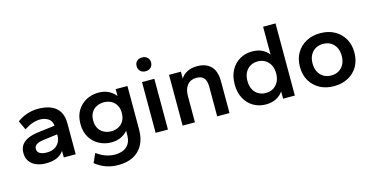

<svg xmlns="http://www.w3.org/2000/svg" viewBox="-84 -1104 3345 1717"><g transform="rotate(-15 1589.0 -245.5)"><path d="M217 10Q167 10 127.5 -6Q88 -22 65.5 -53.5Q43 -85 43 -131Q43 -178 65.5 -207.5Q88 -237 127.5 -253.5Q167 -270 217 -276L376 -296Q370 -342 338.5 -362.5Q307 -383 263 -383Q230 -383 194.5 -371Q159 -359 116 -332L77 -416Q120 -447 168.5 -463.5Q217 -480 268 -480Q378 -480 435 -431.5Q492 -383 492 -286V0H382V-61Q356 -24 315 -7Q274 10 217 10ZM249 -82Q290 -82 318.5 -98Q347 -114 362.5 -141Q378 -168 378 -197V-215L253 -199Q206 -193 183 -179Q160 -165 160 -137Q160 -110 183 -96Q206 -82 249 -82Z M838 192Q778 192 726 174Q674 156 626 118L664 34Q710 67 752 80.5Q794 94 832 94Q902 94 942 58Q982 22 982 -49V-87Q959 -58 920 -39Q881 -20 828 -20Q769 -20 717.5 -47Q666 -74 634.5 -125.5Q603 -177 603 -250Q603 -324 634.5 -375Q666 -426 717.5 -453Q769 -480 828 -480Q885 -480 925.5 -458.5Q966 -437 988 -406V-470H1097V-68Q1097 16 1065.5 74Q1034 132 976.5 162Q919 192 838 192ZM854 -116Q891 -116 921 -131.5Q951 -147 968.5 -177Q986 -207 986 -250Q986 -294 968.5 -323.5Q951 -353 921 -368.5Q891 -384 854 -384Q817 -384 786.5 -368.5Q756 -353 738.5 -323.5Q721 -294 721 -250Q721 -207 738.5 -177Q756 -147 786.5 -131.5Q817 -116 854 -116Z M1232 0V-470H1346V0ZM1289 -555Q1258 -555 1240 -573.5Q1222 -592 1222 -620Q1222 -648 1240 -665.5Q1258 -683 1289 -683Q1319 -683 1337.5 -665Q1356 -647 1356 -619Q1356 -591 1337.5 -573Q1319 -555 1289 -555Z M1482 0V-470H1592V-406Q1613 -440 1651 -460Q1689 -480 1744 -480Q1825 -480 1870.5 -434Q1916 -388 1916 -292V0H1802V-275Q1802 -329 1779.5 -355Q1757 -381 1711 -381Q1657 -381 1626.5 -344.5Q1596 -308 1596 -243V0Z M2252 10Q2189 10 2138 -19.5Q2087 -49 2057 -104Q2027 -159 2027 -235Q2027 -311 2057 -366Q2087 -421 2138 -450.5Q2189 -480 2252 -480Q2305 -480 2344 -461Q2383 -442 2406 -410V-668H2521V0H2412V-68Q2390 -33 2349 -11.5Q2308 10 2252 10ZM2278 -89Q2317 -89 2347 -107Q2377 -125 2394 -158Q2411 -191 2411 -235Q2411 -280 2394 -312.5Q2377 -345 2347 -363Q2317 -381 2278 -381Q2239 -381 2208.5 -363Q2178 -345 2161.5 -312.5Q2145 -280 2145 -235Q2145 -191 2161.5 -158Q2178 -125 2208.5 -107Q2239 -89 2278 -89Z M2883 10Q2809 10 2752.5 -20.5Q2696 -51 2663.5 -106Q2631 -161 2631 -235Q2631 -309 2663.5 -364Q2696 -419 2752.5 -449.5Q2809 -480 2883 -480Q2958 -480 3014 -449.5Q3070 -419 3102.5 -364Q3135 -309 3135 -235Q3135 -161 3103 -106Q3071 -51 3014 -20.5Q2957 10 2883 10ZM2883 -89Q2924 -89 2954 -107Q2984 -125 3001 -158Q3018 -191 3018 -235Q3018 -280 3001 -312.5Q2984 -345 2954 -363Q2924 -381 2883 -381Q2843 -381 2812.5 -363Q2782 -345 2765 -312.5Q2748 -280 2748 -235Q2748 -191 2765 -158Q2782 -125 2812 -107Q2842 -89 2883 -89Z"/></g></svg>

Font: Gantari SemiBold
Style: Regular
Weight: 600
Designer: Anugrah Pasau
Foundry: Lafontype
Version: Version 1.000; ttfautohint (v1.8.3)